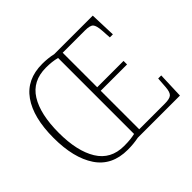

<svg xmlns="http://www.w3.org/2000/svg" viewBox="-166 -937 1160 1160"><g transform="rotate(-45 413.5 -357.5)"><path d="M320 9Q185 9 119 -89.5Q53 -188 53 -359Q53 -533 120.5 -628.5Q188 -724 321 -724Q344 -724 368.5 -721.5Q393 -719 413 -714H743L749 -548H723L719 -610Q716 -655 703 -669.5Q690 -684 646 -684H456V-389H681V-359H456V-30H675Q716 -30 731 -43Q746 -56 749 -96L754 -166H780L774 0H414Q369 9 320 9ZM320 -23Q353 -23 374.5 -25.5Q396 -28 414 -32V-681Q393 -687 369.5 -689.5Q346 -692 321 -692Q206 -692 151.5 -604.5Q97 -517 97 -358Q97 -202 152 -112.5Q207 -23 320 -23Z"/></g></svg>

Font: Noto Serif Tamil SemiCondensed ExtraLight
Style: Italic
Weight: 200
Width: 4
Italic angle: -12°
Designer: Indian Type Foundry, Tom Grace, and the Monotype Design Team
Foundry: Monotype Imaging Inc.
Version: Version 2.003; ttfautohint (v1.8.4.7-5d5b)